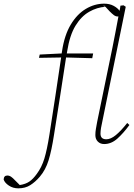

<svg xmlns="http://www.w3.org/2000/svg" viewBox="-152 -775 734 1049"><path d="M409 -743 423 -739 420 -742 424 -743ZM-52 254Q-81 254 -103.5 239Q-126 224 -132 206Q-131 184 -112 184Q-101 184 -91 191Q-81 198 -71 209L-44 236Q-12 231 8.5 217Q29 203 49 175Q76 139 90.5 91Q105 43 118 -39Q135 -145 150.5 -250Q166 -355 182 -461L61 -459L65 -477L185 -483Q186 -487 186 -490Q186 -493 187 -496Q200 -583 234.5 -640.5Q269 -698 317 -726.5Q365 -755 417 -755Q447 -755 469 -743Q491 -731 501 -716Q503 -723 504 -730Q505 -737 506 -744L523 -746L535 -738L407 -111Q403 -95 400 -76.5Q397 -58 397 -45Q397 -14 429 -14Q453 -14 481 -37Q509 -60 543 -103L555 -92Q522 -47 489 -17.5Q456 12 417 12Q396 12 382.5 -1.5Q369 -15 369 -37Q369 -54 372 -71Q375 -88 379 -110L463 -518Q471 -559 479 -600Q487 -641 495 -685H490Q480 -685 470 -692.5Q460 -700 447 -713L424 -738Q378 -735 335 -710.5Q292 -686 260.5 -634.5Q229 -583 215 -495Q214 -492 214 -489Q214 -486 213 -483H357L352 -457L209 -461Q193 -355 176.5 -250Q160 -145 143 -38Q130 47 113.5 100.5Q97 154 65 191Q41 219 13.5 236.5Q-14 254 -52 254Z"/></svg>

Font: Source Serif 4 SmText ExtraLight
Style: Italic
Weight: 200
Italic angle: -12°
Designer: Frank Grießhammer
Foundry: Adobe
Version: Version 4.005;hotconv 1.1.0;makeotfexe 2.6.0